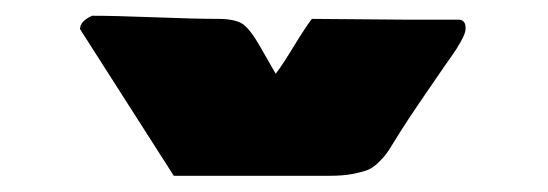

<svg xmlns="http://www.w3.org/2000/svg" viewBox="-20 -960 682 239"><path d="M79.6 -923.8Q79.6 -933.6 94.7 -940.4Q121.6 -940.4 172.1 -938.5Q222.7 -936.5 251 -936.5Q271.5 -936.5 281.2 -930.7Q291 -924.8 304.7 -900.4L323.2 -868.2Q331.1 -878.4 345.7 -902.3Q360.4 -926.3 368.2 -936.5Q389.2 -936.5 429 -936Q468.8 -935.5 488.3 -935.5H550.8Q559.6 -935.5 559.6 -924.8Q559.6 -921.4 558.1 -917.5Q556.6 -913.6 553.5 -908Q550.3 -902.3 548.1 -898.9Q545.9 -895.5 540.8 -888.2Q535.6 -880.9 534.2 -878.9Q495.6 -823.2 479.5 -797.9Q476.6 -793.5 470.2 -783Q463.9 -772.5 460.9 -768.6Q458 -764.6 451.2 -757.8Q444.3 -751 437.3 -748.3Q430.2 -745.6 418.5 -743.4Q406.7 -741.2 391.6 -741.2H196.3Z"/></svg>

Font: Bowlby One SC
Style: Regular
Weight: 400
Width: 1
Version: Version 1.2